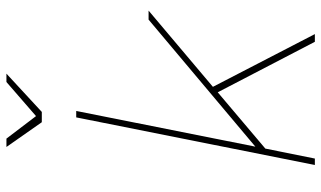

<svg xmlns="http://www.w3.org/2000/svg" viewBox="-221 -778 999 597"><g transform="rotate(-90 278.5 -479.5)"><path d="M471 0H447L290 -302L115 -154L84 0H64L212 -742H232L121 -185L516 -517H544L307 -317ZM229 -849H197L120 -959H146L216 -867L322 -959H348Z"/></g></svg>

Font: Argentum Sans Thin
Style: Italic
Weight: 100
Italic angle: -11°
Designer: Julieta Ulanovsky (font), Cristiano Sobral (main changes and remaster)
Foundry: Julieta Ulanovsky (font), Cristiano Sobral (main changes and remaster)
Version: Version 2.007;June 15, 2022;FontCreator 14.0.0.2814 64-bit; 